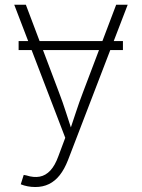

<svg xmlns="http://www.w3.org/2000/svg" viewBox="-20 -562 584 790"><path d="M485.8 -393.1V-356H56.6V-393.1ZM65.4 196.3 77.6 157.7 88.4 159.7Q118.7 169.4 143.3 164.8Q168 160.2 187.3 139.4Q206.5 118.7 220.2 80.6L248.5 4.9L38.6 -542.5H86.4L222.2 -183.1Q238.3 -141.1 251.7 -99.1Q265.1 -57.1 278.8 -15.6H264.2Q278.3 -57.1 292 -99.1Q305.7 -141.1 321.8 -183.1L458 -542.5H505.4L259.8 96.7Q245.1 134.3 225.8 158.7Q206.5 183.1 181.6 195.3Q156.7 207.5 125.5 207.5Q108.9 207.5 93.8 204.6Q78.6 201.7 65.4 196.3Z"/></svg>

Font: Inter 16pt ExtraLight
Style: Regular
Weight: 250
Version: Version 4.001;git-66647c0bb